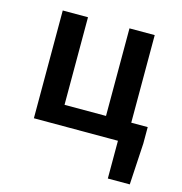

<svg xmlns="http://www.w3.org/2000/svg" viewBox="-100 -582 800 845"><g transform="rotate(15 300.0 -159.5)"><path d="M83 0V-491H198V-92H387V-491H502V0ZM466 172V0H432V-92H577V-17L566 172Z"/></g></svg>

Font: Source Code Pro SemiBold
Style: Regular
Weight: 600
Monospace: yes
Designer: Paul D. Hunt, Teo Tuominen
Foundry: Adobe Systems Incorporated
Version: Version 1.018;hotconv 1.0.116;makeotfexe 2.5.65601